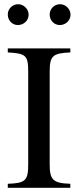

<svg xmlns="http://www.w3.org/2000/svg" viewBox="-20 -892 373 912"><path d="M315 -822C315 -849 292 -872 265 -872C238 -872 216 -850 216 -823C216 -795 237 -773 264 -773C292 -773 315 -795 315 -822ZM116 -822C116 -849 93 -872 66 -872C39 -872 17 -850 17 -823C17 -795 38 -773 65 -773C93 -773 116 -795 116 -822ZM314 0V-19C232 -22 216 -37 216 -112V-551C216 -627 230 -639 314 -643V-662H17V-643C102 -638 114 -630 114 -551V-112C114 -34 101 -22 17 -19V0Z"/></svg>

Font: STIX Math
Style: Regular
Weight: 400
Designer: MicroPress Inc., with final additions and corrections provided by Coen Hoffman, Elsevier (retired)
Version: Version 1.1.0